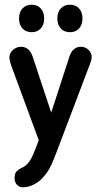

<svg xmlns="http://www.w3.org/2000/svg" viewBox="-20 -598 431 817"><path d="M145 -1 129 40Q116 74 103.5 91Q91 108 73 116Q55 125 48.5 134Q42 143 42 159Q42 177 52 188Q62 199 78 199Q99 199 122 188Q145 177 162 158Q174 145 182.5 132.5Q191 120 199.5 101Q208 82 220 51L363 -326Q370 -342 370 -356Q370 -373 356.5 -386Q343 -399 324 -399Q289 -399 275 -356L198 -119L120 -354Q106 -399 69 -399Q50 -399 35 -385.5Q20 -372 20 -354Q20 -348 22 -339.5Q24 -331 26 -324ZM115 -578Q90 -578 75.5 -562Q61 -546 61 -519Q61 -493 75.5 -477Q90 -461 115 -461Q139 -461 153.5 -477Q168 -493 168 -519Q168 -546 153.5 -562Q139 -578 115 -578ZM278 -578Q253 -578 238.5 -562Q224 -546 224 -519Q224 -493 238.5 -477Q253 -461 278 -461Q302 -461 316.5 -477Q331 -493 331 -519Q331 -546 316.5 -562Q302 -578 278 -578Z"/></svg>

Font: Beiruti SemiBold
Style: Regular
Weight: 600
Designer: Arlette Boutros
Foundry: Boutros
Version: Version 1.41